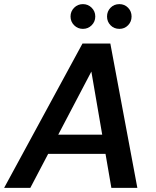

<svg xmlns="http://www.w3.org/2000/svg" viewBox="-40 -911 755 931"><path d="M-20 0 360 -700H495L626 0H500L403 -564L107 0ZM112 -165 160 -258H525L540 -165ZM362 -771Q337 -771 319.5 -788.5Q302 -806 302 -831Q302 -856 319.5 -873.5Q337 -891 362 -891Q387 -891 404.5 -873.5Q422 -856 422 -831Q422 -806 404.5 -788.5Q387 -771 362 -771ZM539 -771Q513 -771 496 -788.5Q479 -806 479 -831Q479 -856 496 -873.5Q513 -891 539 -891Q564 -891 581 -873.5Q598 -856 598 -831Q598 -806 581 -788.5Q564 -771 539 -771Z"/></svg>

Font: DM Sans 17pt SemiBold
Style: Italic
Weight: 600
Italic angle: -10°
Version: Version 4.004;gftools[0.9.30]